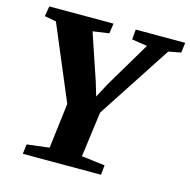

<svg xmlns="http://www.w3.org/2000/svg" viewBox="-108 -849 946 956"><g transform="rotate(15 365.0 -371.5)"><path d="M92.5 0 98.5 -50 213.5 -64 242 -297 81 -679.5 21 -690.5 30 -743H361L353.5 -691L270 -679L350 -442L371.5 -370L409 -441L550.5 -679L471 -691L475.5 -743H730.5L724 -691L660 -679L411 -297.5L380 -64.5L500.5 -50L495.5 0Z"/></g></svg>

Font: Merriweather 24pt Black
Style: Italic
Weight: 900
Italic angle: -7.8°
Designer: Eben Sorkin
Foundry: Eben Sorkin
Version: Version 2.101